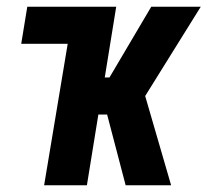

<svg xmlns="http://www.w3.org/2000/svg" viewBox="-20 -550 640 570"><path d="M111 0 181 -420H43L61 -530H325L291 -320H305L429 -530H576L411 -265L488 0H353L298 -210H272L238 0Z"/></svg>

Font: Iosevka Curly XBdEx
Style: Italic
Weight: 800
Width: 7
Italic angle: -9°
Monospace: yes
Designer: Belleve Invis
Foundry: Belleve Invis
Version: Version 11.1.0; ttfautohint (v1.8.3)